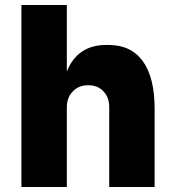

<svg xmlns="http://www.w3.org/2000/svg" viewBox="-20 -750 696 770"><path d="M248 0H65.9V-730H248V-462.9Q290 -569.8 407.2 -569.8H415Q505.4 -569.8 552.7 -504.6Q600.1 -439.5 600.1 -314V0H418V-320.8Q418 -359.4 394.8 -383.8Q371.6 -408.2 334 -408.2Q295.9 -408.2 272 -383.5Q248 -358.9 248 -318.8Z"/></svg>

Font: Sora ExtraBold
Style: Regular
Weight: 800
Designer: Jonathan Barnbrook, Julián Moncada
Foundry: Barnbrook Fonts
Version: Version 2.000